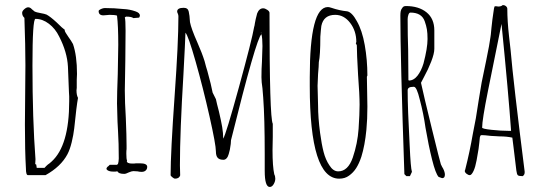

<svg xmlns="http://www.w3.org/2000/svg" viewBox="-20 -691 2141 763"><path d="M83 -22Q79 -91 79 -196Q79 -262 80 -314L81 -432Q81 -508 77 -620Q68 -628 68 -640Q68 -647 76.5 -654.5Q85 -662 92 -662Q100 -662 107 -654L118 -645Q124 -642 141 -639Q158 -636 165 -633Q180 -625 205 -602Q229 -578 238 -572L237 -570Q238 -564 252 -544Q263 -529 270 -516Q286 -470 286 -397Q286 -384 285 -374V-350V-342L284 -332Q284 -313 290 -302Q284 -270 275 -181Q272 -155 265 -126Q258 -97 248 -78Q222 -29 161 5H91Q83 5 83 -22ZM157 -24Q164 -32 170 -37Q170 -37 177 -42L185 -49Q255 -112 255 -289V-308Q254 -316 254 -325L250 -426Q247 -484 215 -546Q200 -577 174.5 -596.5Q149 -616 121 -616Q109 -616 109 -431Q109 -217 121 -58L120 -39L124 -37L126 -24Z M447 -10Q442 -10 439 -9H431Q409 -9 403 -19Q403 -26 411 -31L416 -36H445L449 -40L451 -49L452 -61Q452 -122 449 -170L447 -207L445 -280Q445 -319 448 -397L450 -513Q450 -589 445 -629Q436 -632 415 -632L404 -631Q398 -630 391 -630Q372 -630 372 -647Q372 -651 381 -655Q390 -659 396 -659Q434 -659 472 -655Q495 -654 518 -646Q536 -640 536 -629Q536 -627 533 -621L510 -619Q503 -625 481 -625L476 -622Q479 -613 479 -569Q479 -503 478 -450L476 -331Q476 -286 480 -222Q483 -149 483 -112V-99Q482 -92 482 -81Q482 -58 485 -53L484 -51Q484 -41 506 -41Q515 -41 521 -42H536Q565 -42 565 -28Q565 -19 559 -13.5Q553 -8 543 -8Q534 -8 527 -10Q519 -11 510 -11Q504 -11 492 -6Q480 0 474 0Q451 0 447 -10Z M1032 -12V-78Q1032 -222 1026 -303L1023 -340Q1019 -365 1019 -384Q1019 -418 1021 -446L1023 -508Q1023 -539 1019 -555Q999 -541 898 -134L897 -119Q894 -94 889 -79Q886 -68 880.5 -62Q875 -56 868 -56Q852 -56 845 -64Q838 -72 838 -89Q838 -116 812.5 -229Q787 -342 757.5 -446Q728 -550 717 -561Q716 -526 709 -396Q695 -166 695 -34L696 6Q692 19 675 19Q672 19 665 13.5Q658 8 658 5Q658 -85 674 -311Q689 -521 689 -626Q689 -631 687 -636Q684 -642 684 -645Q684 -660 710 -660Q727 -660 730 -645Q734 -625 734 -615L735 -603Q740 -577 764 -523Q783 -480 793 -448Q799 -424 804 -409Q820 -351 825 -323L838 -297Q841 -282 850 -248Q859 -210 863 -186Q867 -162 867 -140Q878 -157 929.5 -344.5Q981 -532 990 -584Q991 -586 991.5 -589.5Q992 -593 993 -599Q995 -612 1002 -638Q1010 -658 1026 -658Q1033 -658 1042 -652Q1051 -646 1051 -640Q1051 -223 1064 -199V-147Q1063 -124 1063 -94Q1063 -30 1070 2Q1071 3 1071.5 5Q1072 7 1073 10Q1074 14 1074 19Q1074 30 1067.5 41Q1061 52 1052 52Q1032 52 1032 -12ZM1019 -561H1018L1016 -560L1019 -559Z M1211 -349V-384Q1211 -663 1283 -663Q1288 -663 1297 -660Q1329 -649 1360 -646Q1379 -642 1398 -607Q1419 -571 1429.5 -512Q1440 -453 1440 -391L1438 -386Q1438 -353 1439 -327L1440 -267Q1440 -216 1436 -175Q1430 -113 1416 -68Q1407 -41 1395.5 -23Q1384 -5 1367 7Q1351 19 1328 19Q1211 19 1211 -349ZM1382 -65Q1401 -121 1405 -179Q1409 -239 1409 -275Q1409 -315 1403 -393Q1398 -480 1398 -511L1394 -519L1396 -524Q1396 -568 1371.5 -600Q1347 -632 1312 -632Q1266 -632 1257 -588Q1255 -573 1253 -545Q1253 -471 1247 -444Q1247 -429 1244 -397L1242 -350Q1242 -328 1243 -311L1244 -271Q1244 -224 1252 -163Q1258 -118 1266 -87Q1274 -56 1289 -34Q1304 -10 1324 -10Q1363 -10 1382 -65Z M1723 12Q1711 -1 1697 -57Q1683 -113 1671 -183Q1663 -240 1648 -296Q1636 -346 1625 -346H1622Q1600 -346 1600 -332Q1600 -260 1608 -113Q1612 -23 1617 -8L1609 9H1595L1587 1Q1571 -461 1571 -629Q1571 -640 1572.5 -647Q1574 -654 1579 -660Q1583 -667 1593 -667Q1644 -667 1675 -642Q1706 -617 1706 -570V-497Q1706 -478 1693.5 -446Q1681 -414 1666 -387L1653 -362Q1664 -311 1696.5 -178.5Q1729 -46 1732 -38Q1733 -37 1734.5 -33Q1736 -29 1741 -21Q1748 -7 1748 3Q1748 17 1737 17ZM1663 -439Q1679 -500 1679 -536Q1679 -559 1676.5 -574Q1674 -589 1668 -606Q1656 -641 1611 -641Q1606 -641 1603 -632.5Q1600 -624 1600 -615Q1600 -548 1602 -494Q1603 -440 1603 -373L1605 -371Q1624 -371 1639 -390Q1654 -409 1663 -439Z M2032 -13Q2023 -86 2021 -104L2016 -144Q1994 -149 1966 -149L1930 -151Q1906 -154 1895 -154Q1889 -154 1888 -149Q1888 -146 1887 -146L1885 -126Q1884 -108 1874 -54Q1869 -27 1862 -12Q1854 5 1847 5Q1841 5 1834 -0.5Q1827 -6 1827 -12L1828 -15L1829 -18Q1847 -89 1859 -159L1871 -221L1883 -297Q1883 -297 1894 -363Q1899 -390 1912 -450Q1926 -518 1929 -543Q1930 -546 1933 -580Q1937 -618 1940 -636Q1943 -662 1946 -666H1953Q1956 -665 1960 -665Q1972 -665 1978 -671Q1985 -671 1990.5 -666.5Q1996 -662 1996 -656Q1996 -608 2003 -546Q2007 -514 2009 -493Q2020 -364 2065 -9V-6Q2065 4 2057 9Q2042 9 2038 5.5Q2034 2 2032 -13ZM2011 -171Q2001 -315 1973 -596L1919 -329Q1896 -214 1896 -184Q1896 -179 1934 -175Q1972 -171 2001 -171Z"/></svg>

Font: Amatic SC
Style: Regular
Weight: 400
Designer: Multiple Designers
Foundry: Vernon Adams
Version: Version 2.505